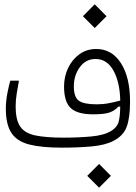

<svg xmlns="http://www.w3.org/2000/svg" viewBox="-20 -676 626 881"><path d="M263.2 1.5Q170.9 1.5 114.5 -12.9Q58.1 -27.3 32.5 -65.9Q6.8 -104.5 6.8 -177.7Q6.8 -211.9 13.9 -248.5Q21 -285.2 27.3 -305.7H66.9Q62 -277.8 56.9 -247.8Q51.8 -217.8 51.8 -187.5Q51.8 -126.5 72.5 -95.7Q93.3 -64.9 141.6 -54.7Q189.9 -44.4 272.9 -44.4Q339.8 -44.4 398.7 -49.8Q457.5 -55.2 490.2 -75.2Q515.6 -90.8 523.2 -113.3Q530.8 -135.7 531.7 -187L522.5 -186.5Q511.2 -171.9 487.3 -161.6Q463.4 -151.4 407.7 -151.4Q335.4 -151.4 304.7 -179.9Q273.9 -208.5 273.9 -279.3Q273.9 -324.7 292.5 -363.8Q311 -402.8 344.2 -427Q377.4 -451.2 421.9 -451.2Q493.2 -451.2 534.9 -386.2Q576.7 -321.3 576.7 -210.4Q576.7 -135.3 561.3 -94Q545.9 -52.7 500 -29.3Q462.4 -9.8 401.1 -4.2Q339.8 1.5 263.2 1.5ZM531.7 -214.4Q530.3 -297.4 501 -351.3Q471.7 -405.3 418.5 -405.3Q373.5 -405.3 346.2 -367.7Q318.8 -330.1 318.8 -279.3Q318.8 -230.5 341.8 -213.9Q364.7 -197.3 423.8 -197.3Q453.1 -197.3 480.2 -202.6Q507.3 -208 531.7 -214.4ZM414.6 -547.4 360.4 -601.6 414.6 -656.2 468.8 -601.6ZM434.6 185.1 380.4 130.9 434.6 76.2 488.8 130.9Z"/></svg>

Font: Cascadia Code NF ExtraLight
Style: Regular
Weight: 200
Monospace: yes
Designer: Aaron Bell
Foundry: Saja Typeworks
Version: Version 2404.023; ttfautohint (v1.8.4)